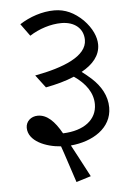

<svg xmlns="http://www.w3.org/2000/svg" viewBox="-52 -671 550 796"><g transform="rotate(-5 223.0 -272.5)"><path d="M234 86 295 67C261 1 238 -40 224 -67C315 -75 396 -124 396 -210C396 -259 371 -301 335 -334C322 -346 308 -357 295 -367C342 -393 373 -428 373 -474C373 -506 357 -543 323 -578C287 -613 249 -631 204 -631C153 -631 101 -613 59 -586L96 -535C135 -560 184 -576 229 -576C283 -576 320 -546 320 -498C320 -430 221 -391 102 -369L142 -316C185 -324 226 -335 261 -350C308 -318 338 -277 338 -229C338 -165 284 -123 196 -120C167 -172 136 -202 98 -202C69 -202 48 -182 48 -156C48 -100 121 -71 183 -67C196 -31 215 30 234 86Z"/></g></svg>

Font: Noto Serif Devanagari Light
Style: Regular
Weight: 300
Designer: Universal Thirst, Indian Type Foundry and the Monotype Design Team
Foundry: Monotype Imaging Inc.
Version: Version 2.004